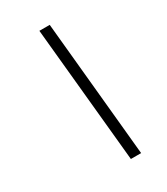

<svg xmlns="http://www.w3.org/2000/svg" viewBox="-172 -759 726 836"><g transform="rotate(-30 191.0 -341.0)"><path d="M284.5 0H233L167 -682.5H219Z"/></g></svg>

Font: Newsreader 14pt
Style: Italic
Weight: 400
Italic angle: -17°
Designer: Hugues Gentile
Foundry: Production Type
Version: Version 1.003